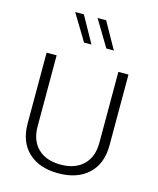

<svg xmlns="http://www.w3.org/2000/svg" viewBox="-136 -1037 934 1137"><g transform="rotate(15 331.0 -468.5)"><path d="M520 -667H582V-233.4Q582 -120.1 514.6 -57.4Q447.3 5.4 330.6 5.4Q214.4 5.4 147.2 -57.4Q80.1 -120.1 80.1 -233.4V-667H141.6V-232.4Q141.6 -145 191.9 -96.4Q242.2 -47.9 330.6 -47.9Q418.9 -47.9 469.5 -96.4Q520 -145 520 -232.4ZM324.2 -782.2H278.8L181.2 -943.4H234.4ZM461.4 -782.2H415.5L318.4 -943.4H371.1Z"/></g></svg>

Font: Estedad-FD Light
Style: Regular
Weight: 300
Designer: Amin Abedi
Version: Version 7.3